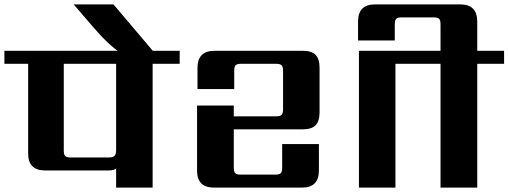

<svg xmlns="http://www.w3.org/2000/svg" viewBox="-40 -853 2312 873"><path d="M488 -171V-563H250V-169Q250 -150 256.5 -143.5Q263 -137 282 -137H454Q474 -137 481 -144.5Q488 -152 488 -171ZM777 -622V-563H654V0H488V-87Q478 -78 456 -78H165Q88 -78 88 -155V-563H-20V-622Z M664 -611H511Q457 -645 387 -726L295 -833H476Z M936 -622H1337Q1377 -622 1395 -603.5Q1413 -585 1413 -545V-342Q1413 -302 1395 -283.5Q1377 -265 1337 -265H1023V-91Q1023 -72 1029.5 -65.5Q1036 -59 1055 -59H1211Q1230 -59 1236.5 -65.5Q1243 -72 1243 -91V-198H1410V-77Q1410 0 1333 0H933Q856 0 856 -77V-373H1023V-324H1214Q1233 -324 1240 -330.5Q1247 -337 1247 -356V-531Q1247 -550 1240 -556.5Q1233 -563 1214 -563H1057Q1038 -563 1031.5 -556.5Q1025 -550 1025 -531V-448H858V-545Q858 -622 936 -622ZM1881 -622V-563H1758V0H1592V-622Z M2252 -622V-563H2130V0H1963V-563H1841V-622H1963V-742Q1963 -761 1956.5 -767.5Q1950 -774 1931 -774H1787Q1768 -774 1761.5 -767.5Q1755 -761 1755 -742V-669H1588V-755Q1588 -833 1665 -833H2053Q2130 -833 2130 -755V-622Z"/></svg>

Font: Sarpanch
Style: Bold
Weight: 700
Designer: Manushi Parikh (Devanagari and Latin), Jyotish Sonowal (Devanagari)
Foundry: Indian Type Foundry
Version: Version 2.004;PS 1.0;hotconv 1.0.78;makeotf.lib2.5.61930; tt